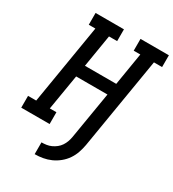

<svg xmlns="http://www.w3.org/2000/svg" viewBox="-230 -856 1069 1184"><g transform="rotate(30 304.5 -264.0)"><path d="M206 207V123Q223 123 240.5 120.5Q258 118 274.5 110.5Q291 103 305.5 91.5Q320 80 330 65Q340 50 346 33.5Q352 17 355 0L411 -336H188L146 -84H193V0H-9V-84H49L143 -651H96V-735H298V-651H240L202 -420H425L463 -651H416V-735H618V-651H560L452 0Q447 28 437.5 56Q428 84 411 109Q394 134 370 153.5Q346 173 319 185Q292 197 263.5 202Q235 207 206 207Z"/></g></svg>

Font: Iosevka Slab MdExObl
Style: Regular
Weight: 500
Width: 7
Italic angle: -9°
Monospace: yes
Designer: Belleve Invis
Foundry: Belleve Invis
Version: Version 11.1.1; ttfautohint (v1.8.3)